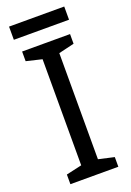

<svg xmlns="http://www.w3.org/2000/svg" viewBox="-162 -913 662 971"><g transform="rotate(-20 169.5 -427.5)"><path d="M298 0H40V-52L124 -71V-642L40 -662V-714H298V-662L214 -642V-71L298 -52ZM318 -855V-784H21V-855Z"/></g></svg>

Font: Noto Sans Telugu
Style: Regular
Weight: 400
Designer: Jelle Bosma - Monotype Design Team
Foundry: Monotype Imaging Inc.
Version: Version 2.003